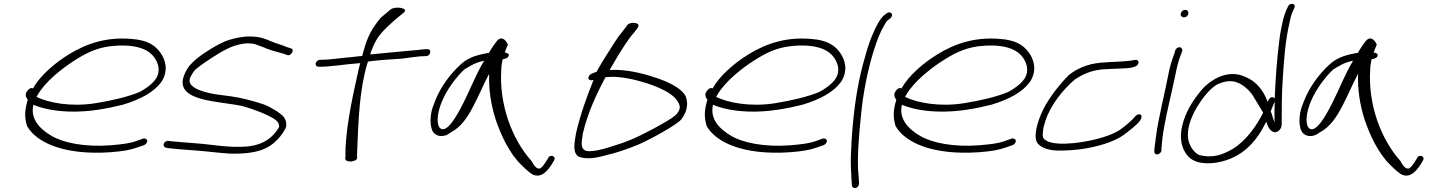

<svg xmlns="http://www.w3.org/2000/svg" viewBox="-20 -760 7438 995"><path d="M120 -287C107 -270 116 -253 124 -243L123 -240C106 -183 108 -149 120 -107C170 -19 316 45 551 29C621 24 657 16 686 6L727 -8C732 -10 736 -14 739 -18C751 -34 736 -45 722 -42L680 -27C654 -18 616 -12 551 -7C419 3 308 -20 247 -56C184 -93 136 -145 153 -217C200 -198 256 -185 334 -182C440 -178 540 -198 619 -218C707 -245 779 -282 818 -338C855 -397 836 -452 812 -486C790 -516 761 -544 691 -555C537 -576 425 -532 338 -479C264 -434 186 -366 151 -302C137 -308 126 -296 120 -287ZM169 -258 174 -266C213 -336 304 -409 381 -456C440 -492 496 -518 580 -523C699 -531 756 -497 780 -462C797 -437 816 -396 788 -352C769 -324 735 -300 703 -283C642 -258 561 -239 474 -225C349 -205 231 -227 169 -258Z M838 -26C823 -17 826 2 839 5L854 8C881 11 932 16 983 19C1043 23 1109 32 1169 36C1314 40 1374 10 1420 -39C1435 -55 1456 -83 1463 -104C1467 -138 1451 -158 1429 -173C1421 -180 1410 -187 1397 -194C1384 -201 1371 -210 1347 -219C1295 -236 1238 -252 1176 -261L1099 -271C1060 -277 1009 -291 989 -305C970 -318 958 -329 964 -353C968 -364 975 -377 986 -392C997 -406 1030 -429 1080 -462C1129 -494 1168 -514 1193 -522C1231 -534 1266 -540 1302 -531L1343 -516C1375 -501 1415 -491 1448 -482L1468 -475C1488 -466 1509 -505 1488 -509L1467 -516C1455 -521 1444 -525 1429 -530C1393 -540 1372 -554 1336 -564C1279 -577 1229 -571 1170 -554C1136 -544 1091 -520 1037 -484C985 -448 961 -421 951 -404C940 -386 933 -369 929 -354C901 -234 1110 -237 1233 -211C1303 -192 1368 -165 1402 -143C1418 -133 1425 -123 1427 -103C1398 -51 1349 -10 1263 -1C1165 7 1082 -11 999 -17C949 -20 897 -26 867 -28L853 -30C848 -31 843 -29 838 -26Z M1616 -432C1614 -422 1621 -414 1630 -414H1638C1692 -414 1758 -426 1847 -433C1842 -416 1838 -399 1834 -380C1801 -235 1768 -71 1770 52L1769 62C1771 86 1832 79 1831 57L1830 47C1836 -78 1837 -235 1870 -380C1875 -401 1880 -422 1887 -441C1942 -449 2003 -452 2062 -456C2104 -461 2150 -469 2178 -469H2187C2197 -469 2207 -476 2209 -486C2212 -497 2207 -505 2196 -505H2187C2181 -505 2167 -504 2145 -501C2100 -497 1989 -487 1899 -478C1901 -485 1901 -491 1905 -497C1931 -569 1960 -597 2023 -654L2074 -696C2099 -719 2026 -730 2003 -710L1952 -667C1906 -609 1887 -576 1865 -499C1862 -490 1860 -480 1857 -470C1843 -469 1827 -467 1811 -465C1740 -459 1687 -450 1645 -450H1638C1628 -450 1618 -441 1616 -432Z M2215 -175C2208 -136 2211 -96 2225 -75C2243 -51 2281 -46 2315 -73C2371 -102 2405 -156 2433 -210C2462 -265 2486 -323 2515 -378C2512 -296 2524 -219 2548 -143C2575 -60 2622 38 2683 96C2712 124 2730 141 2747 147C2788 161 2818 124 2838 94L2851 72C2865 49 2830 37 2821 59L2808 80C2800 93 2792 103 2783 110C2779 114 2772 115 2766 112C2756 109 2746 96 2735 75C2633 -38 2565 -221 2578 -402C2578 -421 2582 -438 2585 -453C2601 -455 2614 -461 2616 -471C2619 -480 2612 -485 2596 -488C2601 -505 2608 -518 2612 -529C2598 -559 2577 -572 2556 -549C2547 -538 2523 -504 2514 -486C2513 -485 2508 -485 2507 -485C2435 -473 2396 -454 2363 -422C2315 -378 2264 -311 2236 -240C2226 -216 2218 -194 2215 -175ZM2270 -234C2297 -298 2343 -359 2386 -400C2419 -420 2445 -437 2489 -445C2446 -375 2415 -291 2376 -216C2354 -173 2292 -55 2257 -100C2239 -128 2250 -185 2270 -234Z M3033 -367C3020 -347 3041 -340 3056 -346C3022 -262 2987 -166 2965 -69C2956 -16 2947 33 2979 52C3020 67 3069 59 3114 46C3173 33 3230 13 3284 -9C3335 -30 3489 -112 3512 -143C3525 -161 3534 -179 3538 -197C3542 -215 3542 -234 3536 -253C3525 -293 3461 -328 3397 -351C3338 -372 3256 -396 3172 -398C3162 -398 3151 -398 3139 -397C3166 -444 3194 -491 3222 -533C3235 -553 3249 -572 3265 -590L3286 -618C3288 -623 3291 -627 3288 -632C3281 -646 3239 -644 3231 -630L3210 -602C3194 -583 3179 -563 3166 -542C3137 -496 3105 -448 3077 -398C3075 -395 3074 -388 3071 -388L3044 -377C3039 -375 3036 -372 3033 -367ZM3001 -70C3025 -173 3070 -271 3118 -360C3131 -361 3146 -362 3162 -362C3191 -361 3224 -356 3257 -349C3352 -327 3457 -289 3491 -236C3500 -222 3505 -209 3502 -197C3499 -185 3492 -173 3477 -160C3448 -134 3296 -54 3254 -38C3225 -26 3199 -16 3171 -8C3130 5 3090 20 3043 23C2975 30 2997 -34 3001 -70Z M3642 -287C3629 -270 3638 -253 3646 -243L3645 -240C3628 -183 3630 -149 3642 -107C3692 -19 3838 45 4073 29C4143 24 4179 16 4208 6L4249 -8C4254 -10 4258 -14 4261 -18C4273 -34 4258 -45 4244 -42L4202 -27C4176 -18 4138 -12 4073 -7C3941 3 3830 -20 3769 -56C3706 -93 3658 -145 3675 -217C3722 -198 3778 -185 3856 -182C3962 -178 4062 -198 4141 -218C4229 -245 4301 -282 4340 -338C4377 -397 4358 -452 4334 -486C4312 -516 4283 -544 4213 -555C4059 -576 3947 -532 3860 -479C3786 -434 3708 -366 3673 -302C3659 -308 3648 -296 3642 -287ZM3691 -258 3696 -266C3735 -336 3826 -409 3903 -456C3962 -492 4018 -518 4102 -523C4221 -531 4278 -497 4302 -462C4319 -437 4338 -396 4310 -352C4291 -324 4257 -300 4225 -283C4164 -258 4083 -239 3996 -225C3871 -205 3753 -227 3691 -258Z M4433 -346C4409 -235 4394 -79 4391 16C4388 66 4389 105 4391 134C4392 163 4393 181 4394 189L4395 202C4395 207 4398 210 4402 212C4415 220 4431 208 4432 191L4431 179C4431 170 4430 152 4427 124C4423 43 4431 -57 4442 -163C4452 -270 4474 -387 4506 -491C4526 -555 4539 -589 4564 -632C4571 -644 4576 -652 4582 -656L4594 -665C4598 -668 4601 -673 4602 -678C4605 -689 4598 -696 4588 -696C4583 -696 4579 -694 4575 -691L4563 -682C4540 -663 4521 -625 4505 -588C4495 -566 4483 -535 4471 -494C4459 -453 4445 -404 4433 -346Z M4621 -287C4608 -270 4617 -253 4625 -243L4624 -240C4607 -183 4609 -149 4621 -107C4671 -19 4817 45 5052 29C5122 24 5158 16 5187 6L5228 -8C5233 -10 5237 -14 5240 -18C5252 -34 5237 -45 5223 -42L5181 -27C5155 -18 5117 -12 5052 -7C4920 3 4809 -20 4748 -56C4685 -93 4637 -145 4654 -217C4701 -198 4757 -185 4835 -182C4941 -178 5041 -198 5120 -218C5208 -245 5280 -282 5319 -338C5356 -397 5337 -452 5313 -486C5291 -516 5262 -544 5192 -555C5038 -576 4926 -532 4839 -479C4765 -434 4687 -366 4652 -302C4638 -308 4627 -296 4621 -287ZM4670 -258 4675 -266C4714 -336 4805 -409 4882 -456C4941 -492 4997 -518 5081 -523C5200 -531 5257 -497 5281 -462C5298 -437 5317 -396 5289 -352C5270 -324 5236 -300 5204 -283C5143 -258 5062 -239 4975 -225C4850 -205 4732 -227 4670 -258Z M5352 -26C5364 0 5405 18 5454 20C5604 24 5743 -17 5802 -60C5832 -82 5870 -111 5888 -135C5896 -147 5900 -161 5890 -166C5882 -171 5868 -164 5864 -158C5846 -135 5815 -110 5785 -88C5765 -74 5735 -61 5694 -48C5614 -23 5472 -1 5410 -27C5388 -38 5380 -46 5385 -77C5385 -92 5390 -110 5397 -132C5424 -216 5488 -295 5550 -348C5591 -375 5630 -393 5687 -400C5705 -401 5724 -402 5740 -403C5772 -405 5821 -405 5842 -409C5854 -413 5869 -414 5876 -425C5888 -444 5874 -454 5854 -448C5812 -440 5737 -440 5684 -435C5614 -429 5559 -403 5519 -371C5478 -331 5427 -266 5397 -213C5367 -159 5334 -72 5352 -26Z M6099 -690C6096 -679 6105 -670 6116 -670C6127 -670 6135 -677 6138 -688C6141 -699 6133 -709 6122 -709C6111 -709 6102 -701 6099 -690ZM6034 -370C6029 -347 6025 -324 6019 -298C6013 -272 6007 -245 6001 -216L5983 -128C5975 -88 5965 -15 5962 15V26C5962 31 5964 34 5967 37C5978 47 5999 33 5999 18V8C6000 1 6001 -16 6004 -43C6014 -123 6036 -214 6055 -298C6061 -324 6066 -348 6071 -371C6078 -408 6087 -445 6099 -475L6106 -494C6108 -499 6107 -504 6105 -508C6098 -521 6077 -515 6071 -500L6065 -480C6053 -448 6041 -410 6034 -370Z M6114 -135C6091 -65 6098 -11 6121 28C6141 62 6179 97 6283 83C6428 59 6498 -40 6542 -129C6548 -109 6563 -73 6589 -75C6608 -77 6622 -95 6622 -116C6622 -191 6622 -273 6628 -358C6634 -447 6640 -546 6663 -644C6667 -666 6672 -684 6678 -697L6688 -720C6698 -743 6664 -748 6655 -727L6645 -705C6638 -688 6631 -668 6626 -643C6621 -620 6615 -592 6611 -560C6597 -457 6590 -347 6586 -252C6586 -251 6585 -250 6586 -249C6584 -253 6581 -255 6577 -256C6561 -259 6555 -245 6549 -232C6532 -280 6500 -334 6433 -362C6335 -407 6242 -336 6206 -293C6170 -250 6134 -197 6114 -135ZM6136 -56C6134 -108 6159 -165 6185 -208C6211 -250 6245 -296 6285 -321C6318 -337 6357 -347 6393 -332C6429 -318 6461 -285 6476 -259L6504 -213C6511 -201 6520 -186 6526 -176C6492 -108 6438 -31 6368 12C6317 41 6267 62 6193 43C6162 27 6137 -14 6136 -56ZM6565 -183 6586 -234C6585 -196 6584 -160 6585 -126C6582 -134 6579 -142 6576 -151C6574 -162 6570 -174 6565 -183Z M6718 -175C6711 -136 6714 -96 6728 -75C6746 -51 6784 -46 6818 -73C6874 -102 6908 -156 6936 -210C6965 -265 6989 -323 7018 -378C7015 -296 7027 -219 7051 -143C7078 -60 7125 38 7186 96C7215 124 7233 141 7250 147C7291 161 7321 124 7341 94L7354 72C7368 49 7333 37 7324 59L7311 80C7303 93 7295 103 7286 110C7282 114 7275 115 7269 112C7259 109 7249 96 7238 75C7136 -38 7068 -221 7081 -402C7081 -421 7085 -438 7088 -453C7104 -455 7117 -461 7119 -471C7122 -480 7115 -485 7099 -488C7104 -505 7111 -518 7115 -529C7101 -559 7080 -572 7059 -549C7050 -538 7026 -504 7017 -486C7016 -485 7011 -485 7010 -485C6938 -473 6899 -454 6866 -422C6818 -378 6767 -311 6739 -240C6729 -216 6721 -194 6718 -175ZM6773 -234C6800 -298 6846 -359 6889 -400C6922 -420 6948 -437 6992 -445C6949 -375 6918 -291 6879 -216C6857 -173 6795 -55 6760 -100C6742 -128 6753 -185 6773 -234Z"/></svg>

Font: Stray Cat
Style: SuExtObl
Weight: 400
Version: Version 1.0